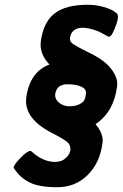

<svg xmlns="http://www.w3.org/2000/svg" viewBox="-20 -768 514 804"><path d="M211 -368Q211 -351 228.5 -337Q246 -323 271.5 -323Q297 -323 313.5 -332Q330 -341 334 -350.5Q338 -360 340 -376.5Q342 -393 326 -402Q302 -416 259.5 -415Q217 -414 211 -373Q211 -370 211 -368ZM436 -614 431 -616 396 -635Q354 -652 324 -652Q279 -650 273 -609Q271 -593 287 -583Q303 -573 313.5 -567.5Q324 -562 344 -552Q414 -519 442.5 -483.5Q471 -448 471 -417Q471 -411 470 -404Q456 -299 380 -248Q410 -213 410 -179Q410 -174 409 -168Q398 -85 346.5 -34.5Q295 16 219.5 16Q144 16 104 -4Q64 -24 40 -61Q37 -63 37 -66Q37 -77 65.5 -106.5Q94 -136 107 -136Q110 -136 114 -132Q161 -90 211 -90Q239 -90 257 -107.5Q275 -125 275 -143Q275 -161 262 -173Q242 -189 192 -214Q89 -269 89 -345Q89 -352 90 -360Q105 -467 187 -498Q150 -537 150 -581Q150 -589 151 -596Q162 -676 209 -712Q256 -748 346 -748Q380 -748 410 -740Q451 -729 466 -714H467Q474 -709 474 -698Q474 -687 469 -672Q450 -614 436 -614Z"/></svg>

Font: Chau Philomene One
Style: Italic
Weight: 400
Designer: Vicente Lamonaca
Foundry: TipoType
Version: Version 1.001